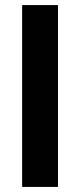

<svg xmlns="http://www.w3.org/2000/svg" viewBox="-20 -735 316 755"><path d="M67 0V-715H208V0Z"/></svg>

Font: Bricolage Grotesque 10pt Bricolage Grotesque 10pt Regular
Style: Bold
Weight: 700
Designer: Mathieu Triay
Foundry: Atelier Triay
Version: Version 1.000; ttfautohint (v1.8.4.7-5d5b);gftools[0.9.32]